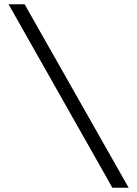

<svg xmlns="http://www.w3.org/2000/svg" viewBox="-20 -706 640 897"><path d="M505 171 20 -686H95L581 171Z"/></svg>

Font: Chivo Mono Light
Style: Regular
Weight: 300
Monospace: yes
Designer: Hector Gatti
Foundry: Omnibus-Type
Version: Version 1.008